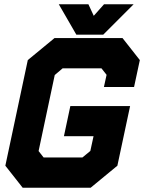

<svg xmlns="http://www.w3.org/2000/svg" viewBox="-20 -878 679 898"><path d="M86 0 5 -103 110 -597 235 -700H553L634 -597L607 -471H466L478.5 -528L454.5 -558.5H273L236 -527L160.5 -171.5L184 -141.5H365.5L402.5 -172L417.5 -241H279L309 -382H588.5L529 -103L404 0ZM139 -71H381.5L466.5 -141L502.5 -310H368H502.5L466.5 -141L381.5 -71H139L84 -141L173.5 -562.5L255 -629.5H505.5L556 -562.5L550.5 -536L556 -562.5L505.5 -629.5H255L173.5 -562.5L84 -141ZM337 -716 255 -858H393.5L418.5 -804L466.5 -858H605L463 -716ZM378.5 -755H435.5L490.5 -813L435.5 -755H378.5L348.5 -813Z"/></svg>

Font: Tourney Thin Black
Style: Italic
Weight: 900
Italic angle: -12°
Version: Version 1.015